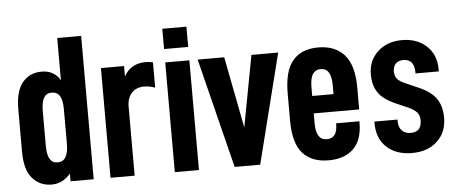

<svg xmlns="http://www.w3.org/2000/svg" viewBox="-48 -802 2192 921"><g transform="rotate(-5 1048.0 -341.0)"><path d="M38.1 -163.1V-365.2Q38.1 -454.1 73.2 -495.1Q107.4 -536.1 165 -536.1Q195.3 -536.1 217.8 -523.4Q241.2 -509.8 253.9 -486.3V-690.4H369.1V0H257.8V-37.1Q219.7 7.8 167 7.8Q109.4 7.8 74.2 -33.2Q38.1 -73.2 38.1 -163.1ZM255.9 -181.6V-345.7Q255.9 -391.6 243.2 -411.1Q230.5 -431.6 204.1 -431.6Q178.7 -431.6 167 -411.1Q154.3 -391.6 154.3 -345.7V-181.6Q154.3 -134.8 167 -116.2Q178.7 -95.7 205.1 -95.7Q255.9 -95.7 255.9 -181.6Z M450.2 -528.3H561.5V-478.5Q580.1 -510.7 606.4 -524.4Q631.8 -538.1 665 -538.1Q674.8 -538.1 684.1 -537.1Q693.4 -536.1 701.2 -534.2V-412.1Q674.8 -421.9 648.4 -421.9Q611.3 -421.9 588.9 -398.4Q566.4 -374 566.4 -332V0H450.2Z M759.8 -528.3H876V0H759.8ZM759.8 -690.4H876V-592.8H759.8Z M916 -528.3H1043.9L1110.4 -184.6L1174.8 -528.3H1303.7L1170.9 0H1047.9Z M1448.2 -222.7V-174.8Q1448.2 -93.8 1500 -93.8Q1550.8 -93.8 1550.8 -161.1V-166H1663.1V-160.2Q1663.1 -77.1 1621.1 -35.2Q1578.1 7.8 1500 7.8Q1419.9 7.8 1376 -40Q1332 -88.9 1332 -199.2V-328.1Q1332 -437.5 1374 -486.3Q1415 -536.1 1497.1 -536.1Q1578.1 -536.1 1623 -485.4Q1667 -434.6 1667 -328.1V-222.7ZM1448.2 -345.7V-306.6H1550.8V-345.7Q1550.8 -391.6 1538.1 -411.1Q1525.4 -431.6 1499 -431.6Q1474.6 -431.6 1460.9 -411.1Q1448.2 -391.6 1448.2 -345.7Z M1734.4 -152.3V-158.2H1845.7V-152.3Q1845.7 -121.1 1861.3 -105.5Q1876 -88.9 1903.3 -88.9Q1930.7 -88.9 1943.4 -103.5Q1956.1 -117.2 1956.1 -146.5Q1956.1 -168 1943.4 -183.6Q1929.7 -198.2 1904.3 -210L1843.8 -236.3Q1782.2 -263.7 1760.7 -297.9Q1737.3 -332 1737.3 -384.8Q1737.3 -451.2 1782.2 -493.2Q1828.1 -536.1 1900.4 -536.1Q1972.7 -536.1 2018.6 -493.2Q2063.5 -451.2 2063.5 -380.9V-371.1H1951.2V-377Q1951.2 -408.2 1937.5 -424.8Q1922.9 -440.4 1899.4 -440.4Q1875 -440.4 1862.3 -427.7Q1848.6 -414.1 1848.6 -389.6Q1848.6 -368.2 1859.4 -354.5Q1870.1 -340.8 1897.5 -329.1L1961.9 -300.8Q2018.6 -276.4 2043.9 -240.2Q2069.3 -204.1 2069.3 -148.4Q2069.3 -78.1 2024.4 -36.1Q1979.5 7.8 1901.4 7.8Q1825.2 7.8 1779.3 -35.2Q1734.4 -77.1 1734.4 -152.3Z"/></g></svg>

Font: Dinish Condensed
Style: Bold
Weight: 700
Width: 3
Designer: Bert Driehuis
Foundry: Playbeing
Version: Version 3.006; git-39231f3c-release